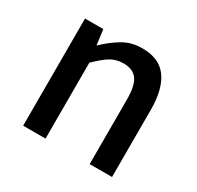

<svg xmlns="http://www.w3.org/2000/svg" viewBox="-127 -710 877 855"><g transform="rotate(30 312.0 -282.0)"><path d="M87 0V-551H181L191 -474H193Q231 -511 275 -537.5Q319 -564 375 -564Q463 -564 503.5 -507.5Q544 -451 544 -346V0H429V-332Q429 -403 407 -433.5Q385 -464 336 -464Q298 -464 268.5 -445.5Q239 -427 202 -390V0Z"/></g></svg>

Font: Noto Sans HK Thin Medium
Style: Regular
Weight: 500
Version: Version 2.004-H2;hotconv 1.0.118;makeotfexe 2.5.65603